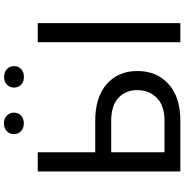

<svg xmlns="http://www.w3.org/2000/svg" viewBox="-1 -918 919 957"><g transform="rotate(-90 458.5 -439.5)"><path d="M335.4 0H82.5V-710.9H178.2V-424.3H335.4Q452.6 -424.3 517.8 -367.2Q583 -310.1 583 -213.9Q583 -117.2 517.6 -58.6Q452.1 0 335.4 0ZM335.4 -344.7H178.2V-79.1H335.4Q411.1 -79.1 449.5 -117.7Q487.8 -156.2 487.8 -214.8Q487.8 -272 449.7 -308.3Q411.6 -344.7 335.4 -344.7ZM821.8 -710.9V0H726.6V-710.9ZM268.6 -829.6Q268.6 -850.6 283.2 -865Q297.9 -879.4 322.3 -879.4Q346.2 -879.4 360.8 -865Q375.5 -850.6 375.5 -829.6Q375.5 -808.1 360.8 -794.2Q346.2 -780.3 322.3 -780.3Q297.9 -780.3 283.2 -794.2Q268.6 -808.1 268.6 -829.6ZM500.5 -828.6Q500.5 -850.6 514.9 -864.5Q529.3 -878.4 553.7 -878.4Q578.1 -878.4 592.8 -864.5Q607.4 -850.6 607.4 -828.6Q607.4 -807.6 592.8 -793.7Q578.1 -779.8 553.7 -779.8Q529.3 -779.8 514.9 -793.7Q500.5 -807.6 500.5 -828.6Z"/></g></svg>

Font: Bert Sans Medium
Style: Regular
Weight: 500
Designer: Christian Robertson, Adam Twardoch, & Cristiano Sobral
Foundry: Google
Version: Version 12.135;January 10, 2020;FontCreator 12.0.0.2547 64-b